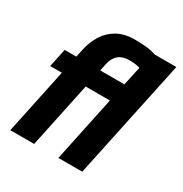

<svg xmlns="http://www.w3.org/2000/svg" viewBox="-161 -815 899 941"><g transform="rotate(30 288.5 -345.0)"><path d="M27 0 105 -370H39L61 -474H127L137 -521Q147 -567 171 -605.5Q195 -644 235.5 -667Q276 -690 335 -690Q363 -690 394 -687.5Q425 -685 455 -675H577L434 0H299L377 -370H240L162 0ZM262 -474H399L422 -581Q411 -585 393 -587Q375 -589 362 -589Q287 -589 271 -516Z"/></g></svg>

Font: Kanit Medium
Style: Italic
Weight: 500
Italic angle: -12°
Designer: Katatrad Team
Foundry: CadsonDemak
Version: Version 2.000; ttfautohint (v1.8.3)